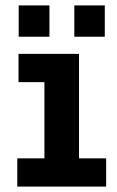

<svg xmlns="http://www.w3.org/2000/svg" viewBox="-20 -690 432 710"><path d="M43.9 0V-104.4H144.2V-386.3H48.5V-490.8H272.2V-104.4H372.5V0ZM49.1 -554.2V-670H162.8V-554.2ZM254.8 -554.2V-670H367.5V-554.2Z"/></svg>

Font: Anaheim
Style: Regular
Weight: 400
Designer: Vernon Adams
Foundry: Vernon Adams
Version: Version 2.001